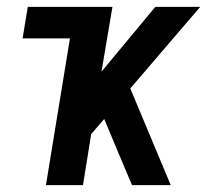

<svg xmlns="http://www.w3.org/2000/svg" viewBox="-20 -540 640 560"><path d="M114 0 184 -428H46L61 -520H308L276 -331L433 -520H564L360 -282L478 0H365L322 -102L284 -193L246 -149L222 0Z"/></svg>

Font: Iosevka SS04 SmBd Ex Obl
Style: Regular
Weight: 600
Width: 7
Italic angle: -9°
Monospace: yes
Designer: Belleve Invis
Foundry: Belleve Invis
Version: Version 19.0.0; ttfautohint (v1.8.4)